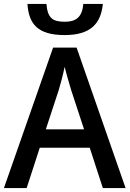

<svg xmlns="http://www.w3.org/2000/svg" viewBox="-20 -960 662 980"><path d="M505 -940H405C400 -871 366 -849 311 -849C249 -849 223 -867 217 -940H120C127 -836 174 -781 310 -781C442 -781 495 -839 505 -940ZM505 0H621L371 -717H251L0 0H116L183 -206H438ZM409 -300H214L280 -501C288 -529 301 -574 310 -619C318 -585 336 -525 343 -501Z"/></svg>

Font: Noto Sans Thai Medium
Style: Regular
Weight: 500
Designer: Monotype Design Team
Foundry: Monotype Imaging Inc.
Version: Version 1.901